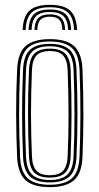

<svg xmlns="http://www.w3.org/2000/svg" viewBox="-20 -769 412 796"><path d="M186.5 6.8Q117 6.8 85.5 -22.4Q54 -51.5 51 -118.8Q47.2 -205.8 46.9 -293.9Q46.5 -382 51 -480.8Q54 -550.5 86.9 -578.6Q119.8 -606.8 186.5 -606.8Q254.5 -606.8 286.9 -578.1Q319.2 -549.5 322 -480.2Q329.5 -292 322 -118.8Q319 -48.8 285.9 -21Q252.8 6.8 186.5 6.8ZM186.5 -3Q248 -3 277.4 -29.2Q306.8 -55.5 309.8 -119.2Q313 -199.8 313.4 -289.8Q313.8 -379.8 309.8 -480Q307 -544.2 277.4 -570.6Q247.8 -597 186.5 -597Q124.5 -597 95.2 -570.4Q66 -543.8 63.2 -480Q59 -380.2 59.2 -293.2Q59.5 -206.2 63.2 -119.2Q66 -56.2 95.1 -29.6Q124.2 -3 186.5 -3ZM186.5 -12.8Q129.5 -12.8 103.8 -37.6Q78 -62.5 75.5 -119.8Q71.8 -208.8 71.5 -294.4Q71.2 -380 75.5 -479.5Q78 -538.2 104.5 -562.8Q131 -587.2 186.5 -587.2Q241 -587.2 267.9 -563.4Q294.8 -539.5 297.2 -479.5Q301 -386 301.1 -297.4Q301.2 -208.8 297.2 -120Q294.8 -61 268 -36.9Q241.2 -12.8 186.5 -12.8ZM186.5 -22.8Q237 -22.8 259.9 -45.5Q282.8 -68.2 285 -120.8Q288.8 -208 288.9 -293.2Q289 -378.5 285 -479Q283 -533.8 258.9 -555.5Q234.8 -577.2 186.5 -577.2Q136 -577.2 113.1 -554.4Q90.2 -531.5 87.8 -478.8Q83.8 -383.5 83.8 -298.8Q83.8 -214 87.8 -120Q90.2 -67 113.6 -44.9Q137 -22.8 186.5 -22.8ZM186.5 -32.8Q142.5 -32.8 122.4 -53.1Q102.2 -73.5 100.2 -120Q96.2 -211.5 96.1 -295.6Q96 -379.8 100.2 -478.5Q102.2 -527 122.9 -547.1Q143.5 -567.2 186.5 -567.2Q230.5 -567.2 250.6 -546.8Q270.8 -526.2 272.8 -478.2Q276.8 -376 276.5 -290.6Q276.2 -205.2 272.8 -121Q270.8 -73.2 250.4 -53Q230 -32.8 186.5 -32.8ZM186.5 -42.5Q224 -42.5 241.2 -60.8Q258.5 -79 260.5 -121.2Q264.2 -210 264.2 -292.8Q264.2 -375.5 260.5 -477.8Q258.8 -520.2 241.6 -538.9Q224.5 -557.5 186.5 -557.5Q148.8 -557.5 131.5 -539.1Q114.2 -520.8 112.5 -478.5Q108.5 -380 108.5 -296.5Q108.5 -213 112.5 -120.2Q114.2 -79.2 131.5 -60.9Q148.8 -42.5 186.5 -42.5ZM186.5 -749Q128.2 -749 102.1 -724.8Q76 -700.5 73.8 -644.8H86.2Q88 -695.2 111.4 -717.1Q134.8 -739 186.5 -739Q238.5 -739 261.9 -717.1Q285.2 -695.2 287 -644.8H299.5Q297.2 -700.5 271.1 -724.8Q245 -749 186.5 -749ZM186.5 -729.5Q141 -729.5 120.5 -709.8Q100 -690 98.5 -644.8H110.8Q112.2 -684.8 129.8 -702Q147.2 -719.2 186.5 -719.2Q225.8 -719.2 243.4 -702Q261 -684.8 262.5 -644.8H274.8Q273 -690 252.6 -709.8Q232.2 -729.5 186.5 -729.5ZM186.5 -709.5Q154 -709.5 139.1 -694.5Q124.2 -679.5 123 -644.8H134.8Q135.2 -674.2 147.6 -687Q160 -699.8 186.5 -699.8Q213.5 -699.8 225.8 -687Q238 -674.2 238.5 -644.8H250Q248.8 -679.5 234 -694.5Q219.2 -709.5 186.5 -709.5Z"/></svg>

Font: Big Shoulders Inline Text Light
Style: Regular
Weight: 300
Designer: Patric King
Foundry: XO Type Co
Version: Version 1.000